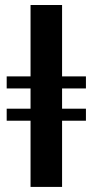

<svg xmlns="http://www.w3.org/2000/svg" viewBox="-20 -735 364 755"><path d="M100.1 0V-260.3H6.3V-307.6H100.1V-387.2H6.3V-434.6H100.1V-715.3H224.1V-434.6H317.9V-387.2H224.1V-307.6H317.9V-260.3H224.1V0Z"/></svg>

Font: Elstob
Style: Bold
Weight: 700
Designer: Peter S. Baker
Version: Version 1.015